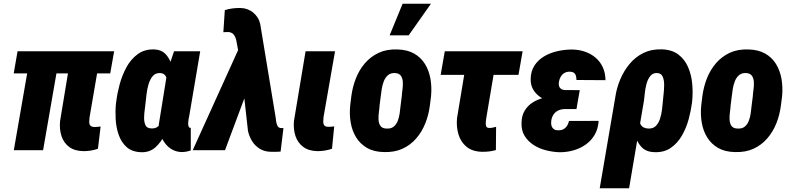

<svg xmlns="http://www.w3.org/2000/svg" viewBox="-20 -802 4224 1025"><path d="M589.4 -528.3 568.4 -410.2H53.2L73.7 -528.3ZM301.8 -528.3 210 0H53.7L145.5 -528.3ZM362.3 -528.3H518.6L458 -175.3Q456.5 -162.6 456.3 -151.4Q456.1 -140.1 461.4 -132.8Q466.8 -125.5 481.9 -124Q491.2 -123.5 499.5 -124.8Q507.8 -126 517.1 -126.5L502.9 -7.8Q484.9 -1.5 465.6 1.7Q446.3 4.9 426.3 4.9Q378.9 4.4 349.6 -17.3Q320.3 -39.1 308.3 -75.4Q296.4 -111.8 300.8 -156.2Z M599.1 -250 600.6 -259.8Q605.5 -301.8 618.4 -350.3Q631.3 -398.9 654.8 -442.4Q678.2 -485.8 715.1 -512.9Q752 -540 804.2 -538.1Q840.3 -536.6 861.6 -515.6Q882.8 -494.6 894 -461.9Q905.3 -429.2 908.9 -392.1Q912.6 -355 912.1 -320.6Q911.6 -286.1 910.6 -262.7L909.7 -250.5Q903.8 -217.3 892.1 -172.6Q880.4 -127.9 860.6 -85.7Q840.8 -43.5 810.1 -15.9Q779.3 11.7 735.4 10.7Q685.1 9.3 656 -16.8Q627 -43 613.3 -83Q599.6 -123 597.4 -167.5Q595.2 -211.9 599.1 -250ZM757.8 -259.8 756.8 -250Q755.9 -237.8 752.7 -216.3Q749.5 -194.8 749.3 -172.4Q749 -149.9 756.8 -133.5Q764.6 -117.2 786.1 -116.7Q809.1 -114.7 823.2 -126.7Q837.4 -138.7 845.5 -157.5Q853.5 -176.3 857.4 -197.5Q861.3 -218.8 863.3 -235.8L867.7 -274.9Q869.1 -287.1 872.1 -309.3Q875 -331.5 874.3 -355Q873.5 -378.4 865 -394.8Q856.4 -411.1 834.5 -412.1Q809.6 -412.6 795.4 -395.8Q781.2 -378.9 773.4 -353.3Q765.6 -327.6 762.7 -301.8Q759.8 -275.9 757.8 -259.8ZM909.2 -528.3H1048.8L989.7 -179.7Q988.3 -175.8 986.8 -166.5Q985.4 -157.2 984.6 -146.2Q983.9 -135.3 986.6 -127.7Q989.3 -120.1 996.6 -119.1Q997.6 -119.1 997.8 -119.4Q998 -119.6 998.5 -120.1V1Q985.8 5.4 973.9 7.6Q961.9 9.8 949.2 9.8Q920.9 8.8 898.7 -3.9Q876.5 -16.6 860.8 -37.6Q845.2 -58.6 836.4 -84.2Q827.6 -109.9 827.6 -136.2L874 -424.3Z M1297.9 -313 1181.2 0H1008.8L1255.4 -543.9L1364.7 -543.5ZM1264.6 -759.3Q1284.2 -758.8 1301.3 -752.4Q1318.4 -746.1 1331.8 -734.9Q1345.2 -723.6 1355 -708.5Q1364.7 -693.4 1369.1 -674.3L1451.7 -174.3Q1452.6 -165.5 1454.3 -153.3Q1456.1 -141.1 1461.2 -130.6Q1466.3 -120.1 1477.1 -118.7Q1481.4 -118.2 1485.4 -118.2Q1489.3 -118.2 1493.2 -118.2L1478 7.3Q1465.3 8.3 1452.4 8.5Q1439.5 8.8 1427.2 8.3Q1394 8.3 1368.4 -6.8Q1342.8 -22 1326.4 -47.6Q1310.1 -73.2 1303.7 -104L1262.2 -475.6L1240.7 -589.8Q1237.8 -600.1 1233.2 -609.1Q1228.5 -618.2 1220.9 -623.8Q1213.4 -629.4 1201.7 -630.9Q1193.8 -631.3 1186.5 -630.9Q1179.2 -630.4 1172.4 -629.9L1180.2 -748Q1200.2 -754.4 1221.7 -757.1Q1243.2 -759.8 1264.6 -759.3Z M1611.3 -528.3H1768.6L1707 -175.8Q1705.6 -163.6 1705.6 -152.1Q1705.6 -140.6 1710.9 -133.1Q1716.3 -125.5 1731.4 -125Q1740.2 -124.5 1748.3 -125.5Q1756.3 -126.5 1764.2 -127.4L1752.4 -7.8Q1733.9 -1.5 1714.1 1.7Q1694.3 4.9 1674.8 4.9Q1627.4 3.9 1598.4 -18.1Q1569.3 -40 1557.4 -75.9Q1545.4 -111.8 1549.3 -156.2Z M1849.6 -239.3 1855.5 -288.1Q1862.3 -339.4 1880.4 -384.8Q1898.4 -430.2 1929 -465.3Q1959.5 -500.5 2002.2 -520.3Q2044.9 -540 2101.6 -538.1Q2154.8 -536.6 2191.2 -515.9Q2227.5 -495.1 2249 -460Q2270.5 -424.8 2278.1 -380.6Q2285.6 -336.4 2281.2 -288.6L2274.9 -238.8Q2268.6 -188.5 2250.2 -142.8Q2231.9 -97.2 2201.4 -62.3Q2170.9 -27.3 2128.2 -7.8Q2085.4 11.7 2029.3 9.8Q1976.1 8.8 1939.7 -12.2Q1903.3 -33.2 1881.6 -68.1Q1859.9 -103 1852.3 -147.2Q1844.7 -191.4 1849.6 -239.3ZM2012.7 -288.6 2006.3 -238.8Q2005.9 -225.1 2002.9 -205.1Q2000 -185.1 2000.7 -164.8Q2001.5 -144.5 2010.3 -130.9Q2019 -117.2 2041 -115.7Q2066.9 -113.8 2081.5 -125.7Q2096.2 -137.7 2103.5 -157Q2110.8 -176.3 2113.8 -198Q2116.7 -219.7 2118.7 -239.3L2125 -289.1Q2125.5 -302.2 2128.4 -322.3Q2131.3 -342.3 2130.6 -362.3Q2129.9 -382.3 2120.8 -396.5Q2111.8 -410.6 2089.4 -412.1Q2065.9 -413.1 2051.5 -400.9Q2037.1 -388.7 2029.3 -368.9Q2021.5 -349.1 2018.1 -327.6Q2014.6 -306.2 2012.7 -288.6ZM2060.1 -613.3 2129.4 -782.2H2280.8L2161.6 -613.3Z M2770 -528.3 2748 -402.3H2332.5L2354.5 -528.3ZM2479 -528.3H2636.2L2575.7 -169.9Q2574.7 -162.6 2573.5 -150.9Q2572.3 -139.2 2575 -129.6Q2577.6 -120.1 2588.9 -119.1Q2599.1 -118.2 2609.1 -120.4Q2619.1 -122.6 2628.4 -125L2627.4 -1Q2608.9 4.4 2590.1 6.6Q2571.3 8.8 2551.8 8.3Q2501 6.8 2470.2 -18.8Q2439.5 -44.4 2427.5 -84.7Q2415.5 -125 2419.9 -171.4Z M2950.2 -287.6 3068.8 -287.1 3057.6 -219.7H2994.1Q2975.6 -219.2 2960.7 -212.4Q2945.8 -205.6 2936.3 -192.4Q2926.8 -179.2 2923.3 -160.6Q2921.9 -149.4 2922.6 -139.6Q2923.3 -129.9 2927.7 -122.6Q2932.1 -115.2 2939.9 -110.6Q2947.8 -106 2960 -106.4Q2976.1 -106 2987.8 -112.3Q2999.5 -118.7 3007.1 -130.1Q3014.6 -141.6 3017.6 -156.2L3175.8 -156.7Q3173.3 -114.7 3155 -83Q3136.7 -51.3 3106.9 -30.3Q3077.1 -9.3 3040.5 1Q3003.9 11.2 2964.8 10.7Q2930.2 9.3 2894.3 0.2Q2858.4 -8.8 2828.6 -28.1Q2798.8 -47.4 2780.8 -76.4Q2762.7 -105.5 2764.2 -146Q2764.6 -184.1 2781 -211.2Q2797.4 -238.3 2824 -255.1Q2850.6 -272 2883.5 -279.8Q2916.5 -287.6 2950.2 -287.6ZM3063 -252 2962.4 -252.4Q2935.5 -253.4 2908.9 -262Q2882.3 -270.5 2860.4 -286.6Q2838.4 -302.7 2825.4 -325.9Q2812.5 -349.1 2813 -379.9Q2813.5 -422.9 2834.2 -453.6Q2855 -484.4 2888.4 -503.2Q2921.9 -522 2961.2 -530Q3000.5 -538.1 3037.1 -537.6Q3074.2 -536.6 3105.7 -525.1Q3137.2 -513.7 3161.1 -492.7Q3185.1 -471.7 3198.5 -441.9Q3211.9 -412.1 3212.4 -374L3057.6 -375Q3057.1 -388.2 3054.2 -398.2Q3051.3 -408.2 3043.2 -413.8Q3035.2 -419.4 3020 -419.4Q3003.9 -418.9 2992.2 -411.9Q2980.5 -404.8 2973.4 -392.3Q2966.3 -379.9 2963.9 -365.2Q2962.4 -356 2963.4 -347.9Q2964.4 -339.8 2968.5 -334.2Q2972.7 -328.6 2979.2 -325.2Q2985.8 -321.8 2995.6 -321.3L3075.2 -320.8Z M3181.6 203.1 3264.6 -282.2Q3271.5 -331.1 3290.8 -377.2Q3310.1 -423.3 3341.1 -460.7Q3372.1 -498 3414.6 -519Q3457 -540 3512.2 -538.6Q3566.9 -537.1 3601.1 -511.2Q3635.3 -485.4 3653.1 -444.3Q3670.9 -403.3 3675.3 -356Q3679.7 -308.6 3675.3 -264.2L3674.3 -253.9Q3668.9 -212.4 3656.5 -165.8Q3644 -119.1 3620.6 -78.4Q3597.2 -37.6 3560.8 -12.5Q3524.4 12.7 3472.7 10.3Q3427.2 8.8 3402.6 -19.3Q3377.9 -47.4 3367.9 -89.1Q3357.9 -130.9 3355.7 -174.1Q3353.5 -217.3 3352.1 -249Q3359.9 -246.1 3367.2 -243.4Q3374.5 -240.7 3382.3 -238.5Q3390.1 -236.3 3397.9 -234.4Q3392.1 -210.4 3390.9 -183.6Q3389.6 -156.7 3400.6 -136.7Q3411.6 -116.7 3442.4 -115.7Q3467.3 -115.2 3481.7 -130.1Q3496.1 -145 3503.4 -167.7Q3510.7 -190.4 3513.7 -213.6Q3516.6 -236.8 3518.1 -253.9L3519 -264.2Q3519.5 -274.4 3522.5 -298.6Q3525.4 -322.8 3525.6 -348.4Q3525.9 -374 3517.8 -392.6Q3509.8 -411.1 3488.3 -412.1Q3465.3 -413.1 3451.9 -396.5Q3438.5 -379.9 3431.6 -355Q3424.8 -330.1 3422.4 -305.2Q3419.9 -280.3 3418 -265.6L3338.4 203.1Z M3723.6 -239.3 3729.5 -288.1Q3736.3 -339.4 3754.4 -384.8Q3772.5 -430.2 3803 -465.3Q3833.5 -500.5 3876.2 -520.3Q3918.9 -540 3975.6 -538.1Q4028.8 -536.6 4065.2 -515.9Q4101.6 -495.1 4123 -460Q4144.5 -424.8 4152.1 -380.6Q4159.7 -336.4 4155.3 -288.6L4148.9 -238.8Q4142.6 -188.5 4124.3 -142.8Q4106 -97.2 4075.4 -62.3Q4044.9 -27.3 4002.2 -7.8Q3959.5 11.7 3903.3 9.8Q3850.1 8.8 3813.7 -12.2Q3777.3 -33.2 3755.6 -68.1Q3733.9 -103 3726.3 -147.2Q3718.8 -191.4 3723.6 -239.3ZM3886.7 -288.6 3880.4 -238.8Q3879.9 -225.1 3877 -205.1Q3874 -185.1 3874.8 -164.8Q3875.5 -144.5 3884.3 -130.9Q3893.1 -117.2 3915 -115.7Q3940.9 -113.8 3955.6 -125.7Q3970.2 -137.7 3977.5 -157Q3984.9 -176.3 3987.8 -198Q3990.7 -219.7 3992.7 -239.3L3999 -289.1Q3999.5 -302.2 4002.4 -322.3Q4005.4 -342.3 4004.6 -362.3Q4003.9 -382.3 3994.9 -396.5Q3985.8 -410.6 3963.4 -412.1Q3939.9 -413.1 3925.5 -400.9Q3911.1 -388.7 3903.3 -368.9Q3895.5 -349.1 3892.1 -327.6Q3888.7 -306.2 3886.7 -288.6Z"/></svg>

Font: Roboto Condensed Black
Style: Italic
Weight: 900
Italic angle: -12°
Designer: Christian Robertson
Foundry: Google
Version: Version 3.008; 2023